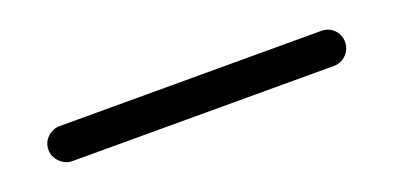

<svg xmlns="http://www.w3.org/2000/svg" viewBox="-17 -56 697 340"><g transform="rotate(-20 331.5 114.0)"><path d="M85 147Q72 147 62 137Q52 127 52 114Q52 100 62 90.5Q72 81 85 81H578Q592 81 601.5 90.5Q611 100 611 114Q611 127 601.5 137Q592 147 578 147Z"/></g></svg>

Font: Varela Round
Style: Regular
Weight: 400
Designer: Joe Prince, Avraham Cornfeld
Foundry: Joe Prince, Avraham Cornfeld
Version: Version 3.010; ttfautohint (v1.8.4.7-5d5b)